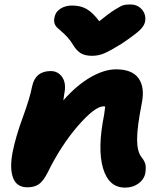

<svg xmlns="http://www.w3.org/2000/svg" viewBox="-20 -878 726 867"><path d="M568.8 -857.9Q599.1 -857.9 618.7 -837.4Q638.2 -816.9 636.2 -787.1Q634.8 -766.6 615.7 -746.3Q596.7 -726.1 528.8 -680.2Q477.1 -648.4 450.9 -637.2Q424.8 -626 396 -626Q363.8 -626 344.7 -637.7Q325.7 -649.4 311 -673.8Q299.3 -693.8 284.4 -710Q269.5 -726.1 258.8 -734.9Q248 -743.7 238.8 -752.7Q229.5 -761.7 226.1 -772.9Q222.7 -784.2 226.1 -799.8Q230.5 -824.2 252.7 -838.6Q274.9 -853 305.2 -853Q343.8 -853 371.1 -837.4Q398.4 -821.8 428.2 -782.2Q472.2 -817.9 500 -835.2Q527.8 -852.5 539.3 -855.2Q550.8 -857.9 568.8 -857.9ZM544.9 -30.8Q470.7 -30.8 445.1 -118.9Q419.4 -207 450.2 -359.9Q454.6 -392.6 455.1 -397Q453.6 -397 451.4 -397.5Q449.2 -397.9 448.2 -397.9Q408.7 -397.9 332.3 -310.1Q255.9 -222.2 195.8 -100.1Q176.3 -61 156 -46.6Q135.7 -32.2 104 -32.2Q54.7 -32.2 38.8 -75.4Q22.9 -118.7 37.1 -191.9Q51.3 -262.2 83.3 -349.1Q115.2 -436 125 -487.8Q139.6 -557.1 209 -557.1Q242.7 -557.1 261.5 -528.8Q280.3 -500.5 270 -453.1Q269.5 -446.8 267.8 -436.8Q266.1 -426.8 266.1 -424.8Q326.2 -493.2 388.7 -529.1Q451.2 -564.9 503.9 -564.9Q577.1 -564.9 606 -523.9Q634.8 -482.9 620.1 -411.1Q599.1 -304.2 599.1 -248.8Q599.1 -193.4 619.1 -168Q632.3 -151.9 636.2 -137.2Q640.1 -122.6 636.2 -96.2Q630.4 -67.4 605 -49.1Q579.6 -30.8 544.9 -30.8Z"/></svg>

Font: Shantell Sans Bouncy
Style: Italic
Weight: 800
Italic angle: -11.31°
Designer: Stephen Nixon, Anya Danilova, Shantell Martin
Foundry: Arrow Type
Version: Version 1.006;[9816181b4]